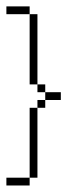

<svg xmlns="http://www.w3.org/2000/svg" viewBox="-20 -459 235 601"><path d="M0 121.6V97.2H72.8V121.6ZM72.8 97.2V-121.6H97.2V97.2ZM97.2 -121.6V-146H121.6V-121.6ZM121.6 -146V-170.4H170.4V-146ZM97.2 -170.4V-194.8H121.6V-170.4ZM72.8 -194.8V-414.6H97.2V-194.8ZM0 -414.6V-439H72.8V-414.6Z"/></svg>

Font: FS Mondwest Regular
Style: Regular
Weight: 400
Designer: NZWStudios2024
Foundry: https://fontstruct.com
Version: Version 1.0